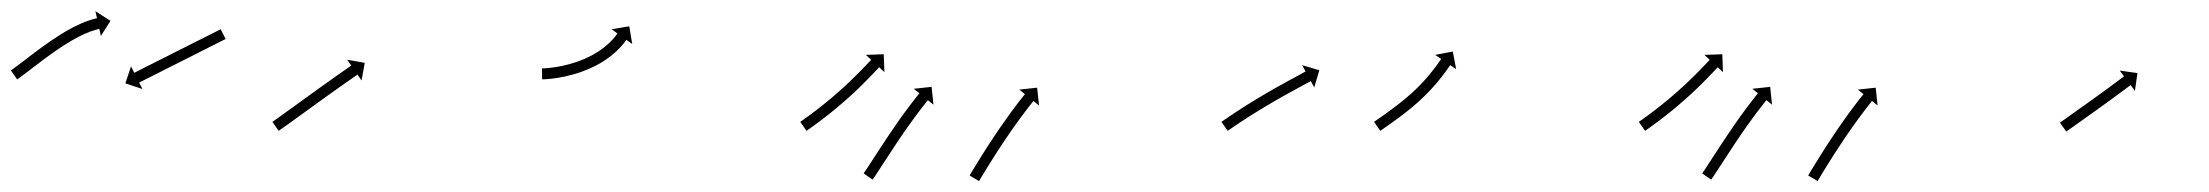

<svg xmlns="http://www.w3.org/2000/svg" viewBox="-32 -317 4039 351"><path d="M-10.6 -189.3C-11.1 -188.9 -11.6 -188.5 -12.1 -188.2L-0.6 -171.8C0 -172.2 0.5 -172.6 1 -173L1 -173L1.1 -173C2.6 -174.1 4.1 -175.1 5.6 -176.2L5.6 -176.3L5.6 -176.3C7.9 -178 10.2 -179.7 12.6 -181.5L12.6 -181.5L12.6 -181.5C15.6 -183.7 18.6 -186 21.6 -188.3L21.6 -188.3L21.6 -188.3C25.1 -191 28.7 -193.7 32.2 -196.5L32.2 -196.5L32.2 -196.4C36.2 -199.5 40.2 -202.5 44.1 -205.5L44.1 -205.5L44.1 -205.5C48.4 -208.7 52.7 -211.9 57 -215C57 -215 57 -215 57 -215C57 -215 57 -215 57 -215C61.5 -218.2 66 -221.4 70.5 -224.6C70.5 -224.6 70.5 -224.6 70.5 -224.6C70.5 -224.6 70.4 -224.5 70.4 -224.5C75 -227.7 79.6 -230.8 84.3 -233.8C84.3 -233.8 84.3 -233.8 84.2 -233.8C84.2 -233.7 84.2 -233.7 84.2 -233.7C88.7 -236.6 93.3 -239.4 98 -242.2C98 -242.2 97.9 -242.2 97.9 -242.2C97.9 -242.1 97.8 -242.1 97.8 -242.1C102.2 -244.6 106.6 -247.1 111.1 -249.5C111.1 -249.5 111.1 -249.4 111 -249.4C111 -249.4 110.9 -249.4 110.9 -249.4C115 -251.4 119.1 -253.4 123.2 -255.3C123.2 -255.3 123.2 -255.3 123.1 -255.3C123.1 -255.2 123 -255.2 123 -255.2C126.6 -256.7 130.2 -258.2 133.8 -259.6C133.8 -259.6 133.8 -259.5 133.7 -259.5C133.6 -259.5 133.6 -259.5 133.6 -259.5C136.4 -260.5 139.3 -261.4 142.2 -262.3C142.2 -262.3 142.1 -262.3 142.1 -262.2C142 -262.2 142 -262.2 142 -262.2C143.8 -262.7 145.7 -263.2 147.6 -263.7C147.6 -263.7 147.6 -263.7 147.5 -263.7C147.5 -263.7 147.5 -263.7 147.5 -263.7C148.2 -263.8 148.9 -264 149.6 -264.1L152.4 -251.3L170 -278.9L142.4 -296.5L145.3 -283.7C144.5 -283.5 143.8 -283.3 143 -283.2C143 -283.2 143 -283.2 143 -283.2C142.9 -283.2 142.9 -283.1 142.9 -283.1C140.8 -282.6 138.7 -282.1 136.6 -281.5C136.6 -281.5 136.5 -281.5 136.5 -281.5C136.5 -281.4 136.4 -281.4 136.4 -281.4C133.2 -280.5 130.1 -279.4 127 -278.4C127 -278.4 126.9 -278.3 126.9 -278.3C126.8 -278.3 126.8 -278.3 126.8 -278.3C122.9 -276.8 119 -275.2 115.2 -273.6C115.2 -273.6 115.1 -273.6 115.1 -273.5C115 -273.5 115 -273.5 115 -273.5C110.6 -271.5 106.2 -269.4 101.9 -267.2C101.9 -267.2 101.9 -267.2 101.8 -267.2C101.8 -267.2 101.7 -267.1 101.7 -267.1C97.1 -264.7 92.4 -262.1 87.8 -259.5C87.8 -259.5 87.8 -259.4 87.8 -259.4C87.7 -259.4 87.7 -259.4 87.7 -259.4C82.9 -256.5 78.2 -253.6 73.5 -250.6C73.5 -250.6 73.4 -250.6 73.4 -250.6C73.4 -250.6 73.4 -250.5 73.4 -250.5C68.6 -247.4 63.9 -244.3 59.2 -241.1C59.2 -241.1 59.1 -241 59.1 -241C59.1 -241 59.1 -241 59.1 -241C54.5 -237.8 49.9 -234.5 45.3 -231.2C45.3 -231.2 45.3 -231.2 45.2 -231.2C45.2 -231.2 45.2 -231.2 45.2 -231.2C40.8 -228 36.5 -224.7 32.1 -221.5L32.1 -221.5L32.1 -221.5C28.1 -218.4 24.1 -215.4 20.1 -212.4L20.1 -212.3L20.1 -212.3C16.5 -209.6 13 -206.9 9.4 -204.2L9.4 -204.2L9.4 -204.2C6.5 -201.9 3.5 -199.7 0.5 -197.4L0.5 -197.4L0.5 -197.4C-1.7 -195.7 -4 -194 -6.3 -192.4L-6.3 -192.4L-6.2 -192.4C-7.7 -191.3 -9.1 -190.3 -10.6 -189.2L-10.6 -189.2ZM378.7 -244.8C379.3 -245.1 379.9 -245.4 380.5 -245.7L371.4 -263.6C370.9 -263.3 370.3 -263 369.7 -262.7C368 -261.9 366.3 -261 364.7 -260.2C362.1 -258.9 359.5 -257.5 356.9 -256.2C353.5 -254.5 350.1 -252.8 346.8 -251.1C342.8 -249.1 338.8 -247.1 334.8 -245.1C330.3 -242.9 325.9 -240.6 321.4 -238.4C316.7 -236 311.9 -233.6 307.2 -231.2C302.2 -228.7 297.3 -226.2 292.4 -223.8C287.5 -221.3 282.6 -218.8 277.7 -216.3C272.9 -213.9 268.2 -211.5 263.4 -209.1C259 -206.9 254.5 -204.6 250 -202.4C246.1 -200.4 242.1 -198.4 238.1 -196.4C234.7 -194.7 231.3 -193 228 -191.3C225.4 -190 222.8 -188.7 220.2 -187.3C218.5 -186.5 216.8 -185.7 215.2 -184.8C214.6 -184.5 214 -184.2 213.4 -183.9L207.5 -195.7L197.2 -164.6L228.3 -154.3L222.4 -166.1C223 -166.4 223.6 -166.7 224.2 -167C225.8 -167.8 227.5 -168.6 229.2 -169.5C231.8 -170.8 234.4 -172.1 237 -173.4C240.3 -175.1 243.7 -176.8 247.1 -178.5C251.1 -180.5 255.1 -182.5 259.1 -184.5C263.5 -186.8 268 -189 272.4 -191.3C277.2 -193.7 281.9 -196.1 286.7 -198.5C291.6 -200.9 296.5 -203.4 301.4 -205.9C306.3 -208.4 311.2 -210.8 316.2 -213.3C320.9 -215.7 325.7 -218.1 330.4 -220.5C334.9 -222.8 339.3 -225 343.8 -227.3C347.8 -229.3 351.8 -231.3 355.8 -233.3C359.1 -235 362.5 -236.7 365.9 -238.4C368.5 -239.7 371.1 -241 373.7 -242.3C375.3 -243.1 377 -244 378.7 -244.8Z M467.6 -95.4C467.1 -95 466.6 -94.6 466 -94.3L477.4 -77.8C478 -78.2 478.5 -78.6 479 -78.9L479.1 -79L479.1 -79C480.6 -80 482.1 -81.1 483.6 -82.2L483.6 -82.2L483.7 -82.2C486 -83.9 488.4 -85.5 490.7 -87.2L490.8 -87.2L490.8 -87.2C493.8 -89.4 496.9 -91.6 500 -93.8C503.6 -96.5 507.2 -99.1 510.8 -101.7C514.8 -104.6 518.9 -107.5 522.9 -110.4C527.2 -113.6 531.6 -116.7 535.9 -119.8C540.3 -123 544.8 -126.3 549.3 -129.5C553.7 -132.7 558.2 -135.9 562.7 -139.1C567 -142.2 571.3 -145.3 575.7 -148.4C579.7 -151.3 583.8 -154.2 587.9 -157.1C591.5 -159.7 595.2 -162.2 598.8 -164.8C601.9 -167 605 -169.2 608.1 -171.3C610.5 -173 612.8 -174.7 615.2 -176.3C616.8 -177.4 618.3 -178.5 619.8 -179.5C620.4 -179.9 620.9 -180.3 621.5 -180.7L629 -169.9L634.8 -202.1L602.6 -207.9L610.1 -197.1C609.5 -196.7 609 -196.4 608.4 -196C606.9 -194.9 605.3 -193.8 603.8 -192.7C601.4 -191.1 599 -189.4 596.6 -187.7C593.5 -185.5 590.4 -183.4 587.3 -181.2C583.6 -178.6 580 -176 576.3 -173.4C572.2 -170.5 568.1 -167.6 564.1 -164.7C559.7 -161.6 555.4 -158.5 551 -155.4C546.5 -152.1 542.1 -148.9 537.6 -145.7C533.1 -142.5 528.6 -139.3 524.2 -136C519.8 -132.9 515.5 -129.8 511.2 -126.6C507.2 -123.7 503.1 -120.8 499.1 -117.9C495.5 -115.3 491.9 -112.7 488.3 -110.1C485.2 -107.9 482.2 -105.7 479.1 -103.5L479.1 -103.5L479.1 -103.5C476.8 -101.8 474.4 -100.2 472.1 -98.5L472.1 -98.5L472.1 -98.5C470.6 -97.5 469.1 -96.4 467.6 -95.4L467.6 -95.4Z M960.5 -192C960 -192 959.4 -192 958.8 -192L959.1 -172C959.7 -172 960.3 -172 960.9 -172C960.9 -172 960.9 -172 961 -172C961 -172 961 -172 961 -172C962.8 -172.1 964.6 -172.2 966.5 -172.3C966.5 -172.3 966.5 -172.3 966.5 -172.3C966.6 -172.3 966.6 -172.3 966.6 -172.3C969.4 -172.5 972.3 -172.7 975.1 -173C975.1 -173 975.1 -173 975.2 -173C975.2 -173 975.3 -173 975.3 -173C978.9 -173.5 982.6 -173.9 986.3 -174.5C986.3 -174.5 986.3 -174.5 986.4 -174.5C986.4 -174.5 986.4 -174.5 986.4 -174.5C990.8 -175.2 995.1 -176 999.4 -176.9C999.4 -176.9 999.4 -176.9 999.5 -176.9C999.5 -176.9 999.6 -176.9 999.6 -176.9C1004.4 -178 1009.1 -179.1 1013.9 -180.4C1013.9 -180.4 1013.9 -180.4 1014 -180.4C1014 -180.4 1014.1 -180.4 1014.1 -180.4C1019.1 -181.8 1024.1 -183.4 1029.1 -185C1029.1 -185 1029.1 -185.1 1029.2 -185.1C1029.2 -185.1 1029.3 -185.1 1029.3 -185.1C1034.4 -186.9 1039.4 -188.9 1044.4 -191C1044.4 -191 1044.4 -191 1044.5 -191C1044.6 -191 1044.6 -191.1 1044.6 -191.1C1049.5 -193.3 1054.4 -195.6 1059.2 -198C1059.2 -198 1059.2 -198.1 1059.3 -198.1C1059.4 -198.1 1059.4 -198.2 1059.4 -198.2C1064 -200.7 1068.5 -203.3 1072.9 -206.1C1072.9 -206.1 1072.9 -206.1 1073 -206.2C1073.1 -206.2 1073.1 -206.3 1073.1 -206.3C1077.1 -209 1081.1 -211.8 1084.9 -214.8C1084.9 -214.8 1085 -214.8 1085.1 -214.9C1085.1 -214.9 1085.2 -214.9 1085.2 -214.9C1088.5 -217.7 1091.8 -220.5 1095 -223.5C1095 -223.5 1095.1 -223.5 1095.1 -223.6C1095.2 -223.6 1095.2 -223.6 1095.2 -223.6C1097.9 -226.2 1100.4 -228.8 1102.9 -231.5C1102.9 -231.5 1102.9 -231.5 1103 -231.6C1103 -231.6 1103.1 -231.7 1103.1 -231.7C1104.9 -233.8 1106.8 -235.9 1108.5 -238.1C1108.5 -238.1 1108.6 -238.2 1108.6 -238.2C1108.6 -238.2 1108.6 -238.3 1108.6 -238.3C1109.8 -239.7 1110.9 -241.1 1111.9 -242.6C1111.9 -242.6 1111.9 -242.6 1112 -242.6C1112 -242.7 1112 -242.7 1112 -242.7C1112.4 -243.2 1112.7 -243.7 1113.1 -244.2L1123.8 -236.6L1118.4 -268.9L1086.1 -263.5L1096.8 -255.8C1096.5 -255.3 1096.1 -254.9 1095.8 -254.4C1095.8 -254.4 1095.8 -254.4 1095.8 -254.4C1095.8 -254.4 1095.8 -254.5 1095.8 -254.5C1094.9 -253.1 1093.9 -251.8 1092.9 -250.6C1092.9 -250.6 1092.9 -250.6 1092.9 -250.6C1092.9 -250.7 1093 -250.7 1093 -250.7C1091.4 -248.7 1089.7 -246.8 1088.1 -244.9C1088.1 -244.9 1088.1 -244.9 1088.1 -245C1088.2 -245 1088.2 -245.1 1088.2 -245.1C1086 -242.6 1083.7 -240.3 1081.3 -238C1081.3 -238 1081.3 -238 1081.4 -238.1C1081.4 -238.1 1081.5 -238.2 1081.5 -238.2C1078.6 -235.5 1075.6 -232.9 1072.5 -230.4C1072.5 -230.4 1072.6 -230.5 1072.7 -230.5C1072.7 -230.6 1072.8 -230.6 1072.8 -230.6C1069.2 -227.9 1065.6 -225.3 1061.9 -222.9C1061.9 -222.9 1062 -222.9 1062.1 -222.9C1062.1 -223 1062.2 -223 1062.2 -223C1058.1 -220.5 1054 -218 1049.8 -215.7C1049.8 -215.7 1049.8 -215.7 1049.9 -215.8C1050 -215.8 1050 -215.8 1050 -215.8C1045.6 -213.5 1041 -211.4 1036.5 -209.3C1036.5 -209.3 1036.5 -209.3 1036.6 -209.4C1036.6 -209.4 1036.7 -209.4 1036.7 -209.4C1032 -207.5 1027.3 -205.7 1022.5 -203.9C1022.5 -203.9 1022.6 -204 1022.6 -204C1022.7 -204 1022.8 -204 1022.8 -204C1018.1 -202.5 1013.4 -201 1008.6 -199.7C1008.6 -199.7 1008.7 -199.7 1008.7 -199.7C1008.8 -199.7 1008.8 -199.7 1008.8 -199.7C1004.3 -198.5 999.8 -197.4 995.3 -196.4C995.3 -196.4 995.3 -196.5 995.4 -196.5C995.4 -196.5 995.5 -196.5 995.5 -196.5C991.4 -195.7 987.3 -194.9 983.2 -194.2C983.2 -194.2 983.2 -194.2 983.3 -194.3C983.3 -194.3 983.4 -194.3 983.4 -194.3C979.9 -193.8 976.5 -193.3 973 -192.9C973 -192.9 973 -192.9 973.1 -192.9C973.1 -192.9 973.1 -192.9 973.1 -192.9C970.5 -192.7 967.9 -192.4 965.2 -192.2C965.2 -192.2 965.3 -192.2 965.3 -192.2C965.3 -192.2 965.4 -192.2 965.4 -192.2C963.7 -192.2 962.1 -192.1 960.4 -192C960.4 -192 960.5 -192 960.5 -192C960.5 -192 960.5 -192 960.5 -192Z M1432.6 -95.3C1432.1 -95 1431.5 -94.6 1431 -94.2L1442.4 -77.8C1443 -78.2 1443.5 -78.6 1444.1 -79L1444.1 -79L1444.1 -79C1445.6 -80 1447.1 -81.1 1448.6 -82.2L1448.6 -82.2L1448.7 -82.2C1451 -83.9 1453.4 -85.6 1455.7 -87.3L1455.7 -87.3L1455.7 -87.3C1458.8 -89.5 1461.8 -91.7 1464.8 -94C1464.8 -94 1464.8 -94 1464.8 -94C1464.8 -94 1464.9 -94 1464.9 -94C1468.4 -96.7 1471.9 -99.3 1475.5 -102.1C1475.5 -102.1 1475.5 -102.1 1475.5 -102.1C1475.5 -102.1 1475.5 -102.1 1475.5 -102.1C1479.4 -105.1 1483.3 -108.2 1487.2 -111.3C1487.2 -111.3 1487.2 -111.3 1487.2 -111.3C1487.2 -111.3 1487.2 -111.3 1487.2 -111.3C1491.4 -114.7 1495.4 -118 1499.5 -121.4C1499.5 -121.4 1499.5 -121.4 1499.5 -121.5C1499.6 -121.5 1499.6 -121.5 1499.6 -121.5C1503.7 -125 1507.9 -128.6 1512 -132.2C1512 -132.2 1512 -132.2 1512.1 -132.2C1512.1 -132.2 1512.1 -132.2 1512.1 -132.2C1516.2 -135.8 1520.3 -139.5 1524.3 -143.2C1524.3 -143.2 1524.3 -143.2 1524.3 -143.2C1524.3 -143.2 1524.4 -143.2 1524.4 -143.2C1528.2 -146.8 1532.1 -150.4 1536 -154.1C1536 -154.1 1536 -154.1 1536 -154.1C1536 -154.1 1536 -154.1 1536 -154.1C1539.6 -157.6 1543.1 -161 1546.7 -164.5C1546.7 -164.5 1546.7 -164.5 1546.7 -164.5C1546.7 -164.5 1546.7 -164.6 1546.7 -164.6C1549.8 -167.7 1553 -170.9 1556.1 -174L1556.1 -174L1556.1 -174.1C1558.7 -176.7 1561.3 -179.5 1563.9 -182.2L1564 -182.2L1564 -182.2C1566 -184.3 1568 -186.4 1569.9 -188.5L1569.9 -188.5L1570 -188.5C1571.2 -189.9 1572.5 -191.2 1573.8 -192.6C1574.2 -193.1 1574.7 -193.6 1575.1 -194.1L1584.8 -185.1L1583.6 -217.8L1550.9 -216.7L1560.5 -207.7C1560.1 -207.2 1559.6 -206.7 1559.2 -206.2C1557.9 -204.9 1556.6 -203.5 1555.4 -202.2L1555.4 -202.2L1555.4 -202.2C1553.4 -200.1 1551.4 -198.1 1549.5 -196L1549.5 -196L1549.5 -196C1546.9 -193.3 1544.4 -190.7 1541.8 -188L1541.8 -188L1541.8 -188C1538.7 -184.9 1535.7 -181.8 1532.6 -178.7C1532.6 -178.7 1532.6 -178.7 1532.6 -178.7C1532.6 -178.7 1532.6 -178.8 1532.6 -178.8C1529.1 -175.3 1525.6 -171.9 1522.1 -168.6C1522.1 -168.6 1522.1 -168.6 1522.2 -168.6C1522.2 -168.6 1522.2 -168.6 1522.2 -168.6C1518.4 -165 1514.6 -161.5 1510.8 -157.9C1510.8 -157.9 1510.8 -157.9 1510.8 -157.9C1510.8 -158 1510.8 -158 1510.8 -158C1506.9 -154.4 1502.9 -150.8 1498.8 -147.2C1498.8 -147.2 1498.8 -147.2 1498.9 -147.2C1498.9 -147.2 1498.9 -147.3 1498.9 -147.3C1494.8 -143.7 1490.8 -140.2 1486.7 -136.8C1486.7 -136.8 1486.7 -136.8 1486.7 -136.8C1486.7 -136.8 1486.7 -136.8 1486.7 -136.8C1482.7 -133.5 1478.7 -130.2 1474.6 -126.9C1474.6 -126.9 1474.7 -126.9 1474.7 -126.9C1474.7 -126.9 1474.7 -126.9 1474.7 -126.9C1470.9 -123.9 1467.1 -120.9 1463.2 -117.9C1463.2 -117.9 1463.2 -117.9 1463.2 -117.9C1463.3 -117.9 1463.3 -117.9 1463.3 -117.9C1459.8 -115.3 1456.3 -112.6 1452.8 -110C1452.8 -110 1452.9 -110 1452.9 -110C1452.9 -110 1452.9 -110 1452.9 -110C1449.9 -107.8 1446.9 -105.6 1444 -103.4L1444 -103.5L1444 -103.5C1441.7 -101.8 1439.4 -100.1 1437.1 -98.5L1437.1 -98.5L1437.1 -98.5C1435.6 -97.4 1434.1 -96.4 1432.6 -95.3L1432.6 -95.3ZM1547.9 -1.6C1547.5 -1 1547.1 -0.5 1546.8 0L1563.2 11.4C1563.6 10.9 1563.9 10.3 1564.3 9.8L1564.3 9.8L1564.3 9.8C1565.4 8.3 1566.4 6.7 1567.5 5.2L1567.5 5.2L1567.5 5.2C1569.1 2.7 1570.7 0.3 1572.3 -2.1L1572.3 -2.1L1572.3 -2.1C1574.4 -5.2 1576.4 -8.4 1578.5 -11.5L1578.5 -11.6L1578.5 -11.6C1580.9 -15.3 1583.4 -19 1585.8 -22.8C1588.5 -27 1591.2 -31.1 1594 -35.3L1594 -35.3L1594 -35.3C1596.9 -39.8 1599.8 -44.2 1602.8 -48.7L1602.7 -48.7L1602.7 -48.7C1605.8 -53.3 1608.8 -57.9 1611.9 -62.4L1611.9 -62.4L1611.9 -62.4C1615 -67 1618.1 -71.5 1621.2 -76.1L1621.2 -76.1L1621.2 -76C1624.3 -80.4 1627.3 -84.8 1630.4 -89.2L1630.4 -89.2L1630.4 -89.1C1633.3 -93.2 1636.3 -97.3 1639.2 -101.3L1639.2 -101.3L1639.2 -101.3C1641.8 -104.9 1644.5 -108.5 1647.2 -112.1L1647.2 -112L1647.2 -112C1649.5 -115.1 1651.8 -118.1 1654.1 -121.1L1654.1 -121L1654.1 -121C1655.9 -123.3 1657.7 -125.6 1659.5 -127.9L1659.5 -127.9L1659.5 -127.9C1660.7 -129.4 1661.8 -130.9 1663 -132.3L1663 -132.3L1663 -132.3C1663.4 -132.8 1663.8 -133.3 1664.3 -133.9L1674.5 -125.6L1671.1 -158.2L1638.5 -154.7L1648.7 -146.5C1648.3 -145.9 1647.9 -145.4 1647.4 -144.9L1647.4 -144.9L1647.4 -144.9C1646.2 -143.4 1645 -141.9 1643.8 -140.4L1643.8 -140.4L1643.8 -140.3C1642 -138 1640.1 -135.7 1638.3 -133.3L1638.3 -133.3L1638.3 -133.3C1635.9 -130.3 1633.6 -127.2 1631.3 -124.1L1631.2 -124.1L1631.2 -124.1C1628.5 -120.5 1625.8 -116.8 1623.1 -113.1L1623.1 -113.1L1623 -113.1C1620.1 -109 1617.1 -104.9 1614.1 -100.8L1614.1 -100.8L1614.1 -100.7C1611 -96.3 1607.9 -91.9 1604.8 -87.5L1604.8 -87.4L1604.8 -87.4C1601.6 -82.8 1598.5 -78.2 1595.4 -73.6L1595.3 -73.6L1595.3 -73.6C1592.2 -69 1589.1 -64.4 1586.1 -59.7L1586.1 -59.7L1586.1 -59.7C1583.1 -55.2 1580.2 -50.7 1577.2 -46.3L1577.2 -46.3L1577.2 -46.2C1574.5 -42.1 1571.8 -37.9 1569 -33.7C1566.6 -29.9 1564.2 -26.2 1561.7 -22.5L1561.8 -22.5L1561.8 -22.5C1559.7 -19.3 1557.7 -16.2 1555.6 -13.1L1555.6 -13.1L1555.6 -13.1C1554.1 -10.7 1552.5 -8.4 1550.9 -6L1550.9 -6L1550.9 -6C1549.9 -4.5 1548.9 -3 1547.8 -1.5L1547.8 -1.6ZM1741.6 2.1C1741.3 2.6 1740.9 3.2 1740.6 3.8L1757.8 14C1758.1 13.5 1758.5 12.9 1758.8 12.3C1759.8 10.7 1760.7 9.1 1761.7 7.5L1761.7 7.5L1761.7 7.5C1763.2 5 1764.7 2.5 1766.2 0L1766.2 0L1766.2 0C1768.2 -3.2 1770.1 -6.4 1772.1 -9.6L1772.1 -9.6L1772.1 -9.6C1774.5 -13.4 1776.8 -17.2 1779.2 -21L1779.2 -21L1779.2 -21C1781.8 -25.2 1784.5 -29.5 1787.2 -33.7L1787.2 -33.7L1787.2 -33.7C1790.1 -38.2 1793 -42.6 1795.9 -47.1L1795.9 -47.1L1795.9 -47.1C1798.9 -51.7 1801.9 -56.3 1805 -60.9L1805 -60.9L1805 -60.9C1808.1 -65.4 1811.2 -70 1814.3 -74.5L1814.3 -74.5L1814.3 -74.5C1817.3 -78.9 1820.4 -83.3 1823.5 -87.6L1823.5 -87.6L1823.5 -87.6C1826.4 -91.7 1829.3 -95.7 1832.3 -99.8L1832.2 -99.8L1832.2 -99.7C1834.9 -103.4 1837.6 -107 1840.3 -110.5L1840.2 -110.5L1840.2 -110.5C1842.5 -113.5 1844.8 -116.5 1847.1 -119.5L1847.1 -119.5L1847.1 -119.5C1848.9 -121.8 1850.7 -124.1 1852.5 -126.4L1852.5 -126.4L1852.5 -126.4C1853.7 -127.9 1854.8 -129.4 1856 -130.8L1856 -130.8L1856 -130.8C1856.4 -131.3 1856.8 -131.9 1857.3 -132.4L1867.5 -124.1L1864 -156.7L1831.4 -153.2L1841.7 -144.9C1841.3 -144.4 1840.8 -143.9 1840.4 -143.3L1840.4 -143.3L1840.4 -143.3C1839.2 -141.8 1838 -140.3 1836.8 -138.8L1836.8 -138.8L1836.8 -138.8C1835 -136.5 1833.1 -134.1 1831.3 -131.8L1831.3 -131.8L1831.3 -131.8C1828.9 -128.7 1826.6 -125.7 1824.3 -122.6L1824.3 -122.6L1824.3 -122.5C1821.5 -118.9 1818.8 -115.3 1816.1 -111.6L1816.1 -111.6L1816.1 -111.6C1813.1 -107.5 1810.2 -103.4 1807.2 -99.2L1807.2 -99.2L1807.2 -99.2C1804.1 -94.8 1800.9 -90.4 1797.9 -85.9L1797.8 -85.9L1797.8 -85.9C1794.7 -81.3 1791.5 -76.7 1788.4 -72L1788.4 -72L1788.4 -72C1785.3 -67.4 1782.2 -62.7 1779.2 -58.1L1779.1 -58.1L1779.1 -58C1776.2 -53.5 1773.3 -49 1770.3 -44.5L1770.3 -44.4L1770.3 -44.4C1767.6 -40.2 1764.9 -35.9 1762.2 -31.7L1762.2 -31.6L1762.2 -31.6C1759.8 -27.8 1757.5 -24 1755.1 -20.1L1755.1 -20.1L1755.1 -20.1C1753.1 -16.9 1751.1 -13.6 1749.1 -10.4L1749.1 -10.4L1749.1 -10.4C1747.6 -7.8 1746.1 -5.3 1744.5 -2.8L1744.5 -2.8L1744.5 -2.8C1743.6 -1.2 1742.6 0.4 1741.6 2.1Z M2202.6 -95.4C2202.1 -95 2201.5 -94.6 2201 -94.2L2212.4 -77.8C2213 -78.2 2213.5 -78.6 2214.1 -79L2214.1 -79L2214.1 -79C2215.6 -80 2217.1 -81.1 2218.7 -82.2L2218.7 -82.2L2218.7 -82.1C2221.1 -83.8 2223.5 -85.4 2225.9 -87.1L2225.9 -87.1L2225.9 -87.1C2229 -89.2 2232.2 -91.3 2235.3 -93.4L2235.3 -93.4L2235.3 -93.4C2239.1 -95.8 2242.8 -98.3 2246.6 -100.7L2246.5 -100.7L2246.5 -100.7C2250.7 -103.4 2255 -106.1 2259.2 -108.8L2259.2 -108.7L2259.2 -108.7C2263.7 -111.6 2268.2 -114.4 2272.8 -117.2L2272.8 -117.2L2272.8 -117.1C2277.5 -120 2282.2 -122.8 2287 -125.7L2287 -125.6L2286.9 -125.6C2291.7 -128.4 2296.5 -131.2 2301.2 -134L2301.2 -134L2301.2 -134C2305.9 -136.6 2310.5 -139.2 2315.2 -141.9L2315.1 -141.9L2315.1 -141.9C2319.5 -144.3 2323.9 -146.7 2328.2 -149.1L2328.2 -149.1L2328.2 -149.1C2332.1 -151.3 2336.1 -153.4 2340 -155.6L2340 -155.6L2340 -155.6C2343.3 -157.4 2346.6 -159.2 2349.9 -161C2352.5 -162.3 2355 -163.7 2357.6 -165.1C2359.3 -166 2360.9 -166.9 2362.6 -167.8C2363.1 -168.1 2363.7 -168.4 2364.3 -168.7L2370.6 -157.2L2379.9 -188.6L2348.5 -197.9L2354.8 -186.3C2354.2 -186 2353.6 -185.7 2353 -185.4C2351.4 -184.5 2349.7 -183.6 2348.1 -182.7C2345.5 -181.3 2343 -179.9 2340.4 -178.5C2337.1 -176.7 2333.8 -174.9 2330.4 -173.1L2330.4 -173.1L2330.4 -173.1C2326.5 -171 2322.5 -168.8 2318.6 -166.7L2318.6 -166.6L2318.6 -166.6C2314.2 -164.2 2309.8 -161.8 2305.4 -159.3L2305.4 -159.3L2305.3 -159.3C2300.6 -156.7 2296 -154 2291.3 -151.3L2291.3 -151.3L2291.2 -151.3C2286.4 -148.5 2281.6 -145.7 2276.8 -142.9L2276.8 -142.9L2276.8 -142.9C2272 -140 2267.2 -137.1 2262.4 -134.2L2262.4 -134.2L2262.4 -134.2C2257.8 -131.4 2253.2 -128.6 2248.6 -125.7L2248.5 -125.7L2248.5 -125.7C2244.3 -123 2240 -120.3 2235.7 -117.5L2235.7 -117.5L2235.7 -117.5C2231.9 -115 2228.1 -112.6 2224.3 -110.1L2224.3 -110.1L2224.3 -110C2221.1 -107.9 2217.9 -105.8 2214.7 -103.7L2214.7 -103.6L2214.7 -103.6C2212.2 -102 2209.8 -100.3 2207.4 -98.6L2207.4 -98.6L2207.3 -98.6C2205.8 -97.6 2204.2 -96.5 2202.7 -95.4L2202.6 -95.4Z M2481.6 -95.4C2481.1 -95 2480.6 -94.6 2480 -94.2L2491.4 -77.8C2492 -78.2 2492.5 -78.6 2493.1 -79C2494.6 -80 2496.1 -81.1 2497.7 -82.2L2497.7 -82.2L2497.7 -82.2C2500 -83.8 2502.4 -85.5 2504.8 -87.2L2504.8 -87.2L2504.8 -87.2C2507.9 -89.4 2510.9 -91.5 2514 -93.7L2514 -93.7L2514 -93.8C2517.6 -96.4 2521.2 -99 2524.8 -101.6C2524.8 -101.6 2524.8 -101.6 2524.8 -101.6C2524.8 -101.6 2524.9 -101.7 2524.9 -101.7C2528.8 -104.6 2532.8 -107.6 2536.7 -110.6C2536.7 -110.6 2536.7 -110.6 2536.7 -110.7C2536.7 -110.7 2536.8 -110.7 2536.8 -110.7C2540.9 -113.9 2545 -117.3 2549.1 -120.6C2549.1 -120.6 2549.1 -120.6 2549.2 -120.7C2549.2 -120.7 2549.2 -120.7 2549.2 -120.7C2553.4 -124.2 2557.5 -127.8 2561.6 -131.4C2561.6 -131.4 2561.6 -131.4 2561.6 -131.4C2561.6 -131.4 2561.7 -131.5 2561.7 -131.5C2565.7 -135.1 2569.6 -138.9 2573.5 -142.7C2573.5 -142.7 2573.6 -142.7 2573.6 -142.7C2573.6 -142.8 2573.6 -142.8 2573.6 -142.8C2577.3 -146.5 2581 -150.3 2584.6 -154.1C2584.6 -154.1 2584.6 -154.2 2584.6 -154.2C2584.7 -154.2 2584.7 -154.3 2584.7 -154.3C2588 -157.9 2591.3 -161.6 2594.5 -165.3C2594.5 -165.3 2594.5 -165.4 2594.5 -165.4C2594.5 -165.4 2594.5 -165.4 2594.5 -165.4C2597.4 -168.8 2600.2 -172.2 2602.9 -175.7C2602.9 -175.7 2602.9 -175.7 2602.9 -175.7C2602.9 -175.8 2603 -175.8 2603 -175.8C2605.2 -178.7 2607.5 -181.7 2609.7 -184.7C2609.7 -184.7 2609.7 -184.7 2609.8 -184.7C2609.8 -184.8 2609.8 -184.8 2609.8 -184.8C2611.5 -187.1 2613.2 -189.4 2614.8 -191.8C2614.8 -191.8 2614.8 -191.8 2614.8 -191.8C2614.8 -191.8 2614.9 -191.8 2614.9 -191.8C2615.9 -193.4 2617 -194.9 2618 -196.4L2618 -196.4L2618 -196.4C2618.4 -197 2618.8 -197.5 2619.1 -198L2630 -190.6L2623.9 -222.8L2591.7 -216.7L2602.6 -209.3C2602.3 -208.8 2601.9 -208.2 2601.5 -207.7L2601.5 -207.7L2601.5 -207.7C2600.5 -206.3 2599.5 -204.8 2598.5 -203.3C2598.5 -203.3 2598.5 -203.3 2598.5 -203.3C2598.5 -203.3 2598.5 -203.4 2598.5 -203.4C2596.9 -201.1 2595.3 -198.8 2593.6 -196.6C2593.6 -196.6 2593.6 -196.6 2593.6 -196.6C2593.7 -196.6 2593.7 -196.6 2593.7 -196.6C2591.5 -193.7 2589.3 -190.9 2587.1 -188C2587.1 -188 2587.2 -188.1 2587.2 -188.1C2587.2 -188.1 2587.2 -188.1 2587.2 -188.1C2584.6 -184.8 2581.9 -181.5 2579.2 -178.2C2579.2 -178.2 2579.2 -178.3 2579.2 -178.3C2579.2 -178.3 2579.3 -178.3 2579.3 -178.3C2576.2 -174.7 2573.1 -171.2 2569.9 -167.7C2569.9 -167.7 2569.9 -167.7 2569.9 -167.7C2570 -167.8 2570 -167.8 2570 -167.8C2566.5 -164.1 2563 -160.5 2559.5 -156.9C2559.5 -156.9 2559.5 -156.9 2559.5 -156.9C2559.5 -157 2559.6 -157 2559.6 -157C2555.8 -153.3 2552 -149.8 2548.2 -146.2C2548.2 -146.2 2548.2 -146.2 2548.2 -146.3C2548.2 -146.3 2548.3 -146.3 2548.3 -146.3C2544.3 -142.8 2540.4 -139.4 2536.3 -136C2536.3 -136 2536.4 -136 2536.4 -136C2536.4 -136 2536.4 -136.1 2536.4 -136.1C2532.5 -132.8 2528.4 -129.6 2524.4 -126.4C2524.4 -126.4 2524.4 -126.4 2524.4 -126.4C2524.5 -126.5 2524.5 -126.5 2524.5 -126.5C2520.6 -123.5 2516.8 -120.6 2512.9 -117.7C2512.9 -117.7 2512.9 -117.7 2512.9 -117.7C2512.9 -117.7 2512.9 -117.7 2512.9 -117.7C2509.4 -115.1 2505.9 -112.5 2502.3 -110L2502.3 -110L2502.4 -110C2499.3 -107.8 2496.3 -105.7 2493.3 -103.5L2493.3 -103.5L2493.3 -103.5C2490.9 -101.9 2488.6 -100.2 2486.2 -98.6L2486.2 -98.6L2486.2 -98.6C2484.7 -97.5 2483.2 -96.4 2481.6 -95.4Z M2965.6 -95.3C2965.1 -95 2964.5 -94.6 2964 -94.2L2975.4 -77.8C2976 -78.2 2976.5 -78.6 2977.1 -79L2977.1 -79L2977.1 -79C2978.6 -80 2980.1 -81.1 2981.6 -82.2L2981.6 -82.2L2981.7 -82.2C2984 -83.9 2986.4 -85.6 2988.7 -87.3L2988.7 -87.3L2988.7 -87.3C2991.8 -89.5 2994.8 -91.7 2997.8 -94C2997.8 -94 2997.8 -94 2997.8 -94C2997.8 -94 2997.9 -94 2997.9 -94C3001.4 -96.7 3004.9 -99.3 3008.5 -102.1C3008.5 -102.1 3008.5 -102.1 3008.5 -102.1C3008.5 -102.1 3008.5 -102.1 3008.5 -102.1C3012.4 -105.1 3016.3 -108.2 3020.2 -111.3C3020.2 -111.3 3020.2 -111.3 3020.2 -111.3C3020.2 -111.3 3020.2 -111.3 3020.2 -111.3C3024.4 -114.7 3028.4 -118 3032.5 -121.4C3032.5 -121.4 3032.5 -121.4 3032.5 -121.5C3032.6 -121.5 3032.6 -121.5 3032.6 -121.5C3036.7 -125 3040.9 -128.6 3045 -132.2C3045 -132.2 3045 -132.2 3045.1 -132.2C3045.1 -132.2 3045.1 -132.2 3045.1 -132.2C3049.2 -135.8 3053.3 -139.5 3057.3 -143.2C3057.3 -143.2 3057.3 -143.2 3057.3 -143.2C3057.3 -143.2 3057.4 -143.2 3057.4 -143.2C3061.2 -146.8 3065.1 -150.4 3069 -154.1C3069 -154.1 3069 -154.1 3069 -154.1C3069 -154.1 3069 -154.1 3069 -154.1C3072.6 -157.6 3076.1 -161 3079.7 -164.5C3079.7 -164.5 3079.7 -164.5 3079.7 -164.5C3079.7 -164.5 3079.7 -164.6 3079.7 -164.6C3082.8 -167.7 3086 -170.9 3089.1 -174L3089.1 -174L3089.1 -174.1C3091.7 -176.7 3094.3 -179.5 3096.9 -182.2L3097 -182.2L3097 -182.2C3099 -184.3 3101 -186.4 3102.9 -188.5L3102.9 -188.5L3103 -188.5C3104.2 -189.9 3105.5 -191.2 3106.8 -192.6C3107.2 -193.1 3107.7 -193.6 3108.1 -194.1L3117.8 -185.1L3116.6 -217.8L3083.9 -216.7L3093.5 -207.7C3093.1 -207.2 3092.6 -206.7 3092.2 -206.2C3090.9 -204.9 3089.6 -203.5 3088.4 -202.2L3088.4 -202.2L3088.4 -202.2C3086.4 -200.1 3084.4 -198.1 3082.5 -196L3082.5 -196L3082.5 -196C3079.9 -193.3 3077.4 -190.7 3074.8 -188L3074.8 -188L3074.8 -188C3071.7 -184.9 3068.7 -181.8 3065.6 -178.7C3065.6 -178.7 3065.6 -178.7 3065.6 -178.7C3065.6 -178.7 3065.6 -178.8 3065.6 -178.8C3062.1 -175.3 3058.6 -171.9 3055.1 -168.6C3055.1 -168.6 3055.1 -168.6 3055.2 -168.6C3055.2 -168.6 3055.2 -168.6 3055.2 -168.6C3051.4 -165 3047.6 -161.5 3043.8 -157.9C3043.8 -157.9 3043.8 -157.9 3043.8 -157.9C3043.8 -158 3043.8 -158 3043.8 -158C3039.9 -154.4 3035.9 -150.8 3031.8 -147.2C3031.8 -147.2 3031.8 -147.2 3031.9 -147.2C3031.9 -147.2 3031.9 -147.3 3031.9 -147.3C3027.8 -143.7 3023.8 -140.2 3019.7 -136.8C3019.7 -136.8 3019.7 -136.8 3019.7 -136.8C3019.7 -136.8 3019.7 -136.8 3019.7 -136.8C3015.7 -133.5 3011.7 -130.2 3007.6 -126.9C3007.6 -126.9 3007.7 -126.9 3007.7 -126.9C3007.7 -126.9 3007.7 -126.9 3007.7 -126.9C3003.9 -123.9 3000.1 -120.9 2996.2 -117.9C2996.2 -117.9 2996.2 -117.9 2996.2 -117.9C2996.3 -117.9 2996.3 -117.9 2996.3 -117.9C2992.8 -115.3 2989.3 -112.6 2985.8 -110C2985.8 -110 2985.9 -110 2985.9 -110C2985.9 -110 2985.9 -110 2985.9 -110C2982.9 -107.8 2979.9 -105.6 2977 -103.4L2977 -103.5L2977 -103.5C2974.7 -101.8 2972.4 -100.1 2970.1 -98.5L2970.1 -98.5L2970.1 -98.5C2968.6 -97.4 2967.1 -96.4 2965.6 -95.3L2965.6 -95.3ZM3080.9 -1.6C3080.5 -1 3080.1 -0.5 3079.8 0L3096.2 11.4C3096.6 10.9 3096.9 10.3 3097.3 9.8L3097.3 9.8L3097.3 9.8C3098.4 8.3 3099.4 6.7 3100.5 5.2L3100.5 5.2L3100.5 5.2C3102.1 2.7 3103.7 0.3 3105.3 -2.1L3105.3 -2.1L3105.3 -2.1C3107.4 -5.2 3109.4 -8.4 3111.5 -11.5L3111.5 -11.6L3111.5 -11.6C3113.9 -15.3 3116.4 -19 3118.8 -22.8C3121.5 -27 3124.2 -31.1 3127 -35.3L3127 -35.3L3127 -35.3C3129.9 -39.8 3132.8 -44.2 3135.8 -48.7L3135.7 -48.7L3135.7 -48.7C3138.8 -53.3 3141.8 -57.9 3144.9 -62.4L3144.9 -62.4L3144.9 -62.4C3148 -67 3151.1 -71.5 3154.2 -76.1L3154.2 -76.1L3154.2 -76C3157.3 -80.4 3160.3 -84.8 3163.4 -89.2L3163.4 -89.2L3163.4 -89.1C3166.3 -93.2 3169.3 -97.3 3172.2 -101.3L3172.2 -101.3L3172.2 -101.3C3174.8 -104.9 3177.5 -108.5 3180.2 -112.1L3180.2 -112L3180.2 -112C3182.5 -115.1 3184.8 -118.1 3187.1 -121.1L3187.1 -121L3187.1 -121C3188.9 -123.3 3190.7 -125.6 3192.5 -127.9L3192.5 -127.9L3192.5 -127.9C3193.7 -129.4 3194.8 -130.9 3196 -132.3L3196 -132.3L3196 -132.3C3196.4 -132.8 3196.8 -133.3 3197.3 -133.9L3207.5 -125.6L3204.1 -158.2L3171.5 -154.7L3181.7 -146.5C3181.3 -145.9 3180.9 -145.4 3180.4 -144.9L3180.4 -144.9L3180.4 -144.9C3179.2 -143.4 3178 -141.9 3176.8 -140.4L3176.8 -140.4L3176.8 -140.3C3175 -138 3173.1 -135.7 3171.3 -133.3L3171.3 -133.3L3171.3 -133.3C3168.9 -130.3 3166.6 -127.2 3164.3 -124.1L3164.2 -124.1L3164.2 -124.1C3161.5 -120.5 3158.8 -116.8 3156.1 -113.1L3156.1 -113.1L3156 -113.1C3153.1 -109 3150.1 -104.9 3147.1 -100.8L3147.1 -100.8L3147.1 -100.7C3144 -96.3 3140.9 -91.9 3137.8 -87.5L3137.8 -87.4L3137.8 -87.4C3134.6 -82.8 3131.5 -78.2 3128.4 -73.6L3128.3 -73.6L3128.3 -73.6C3125.2 -69 3122.1 -64.4 3119.1 -59.7L3119.1 -59.7L3119.1 -59.7C3116.1 -55.2 3113.2 -50.7 3110.2 -46.3L3110.2 -46.3L3110.2 -46.2C3107.5 -42.1 3104.8 -37.9 3102 -33.7C3099.6 -29.9 3097.2 -26.2 3094.7 -22.5L3094.8 -22.5L3094.8 -22.5C3092.7 -19.3 3090.7 -16.2 3088.6 -13.1L3088.6 -13.1L3088.6 -13.1C3087.1 -10.7 3085.5 -8.4 3083.9 -6L3083.9 -6L3083.9 -6C3082.9 -4.5 3081.9 -3 3080.8 -1.5L3080.8 -1.6ZM3274.6 2.1C3274.3 2.6 3273.9 3.2 3273.6 3.8L3290.8 14C3291.1 13.5 3291.5 12.9 3291.8 12.3C3292.8 10.7 3293.7 9.1 3294.7 7.5L3294.7 7.5L3294.7 7.5C3296.2 5 3297.7 2.5 3299.2 0L3299.2 0L3299.2 0C3301.2 -3.2 3303.1 -6.4 3305.1 -9.6L3305.1 -9.6L3305.1 -9.6C3307.5 -13.4 3309.8 -17.2 3312.2 -21L3312.2 -21L3312.2 -21C3314.8 -25.2 3317.5 -29.5 3320.2 -33.7L3320.2 -33.7L3320.2 -33.7C3323.1 -38.2 3326 -42.6 3328.9 -47.1L3328.9 -47.1L3328.9 -47.1C3331.9 -51.7 3334.9 -56.3 3338 -60.9L3338 -60.9L3338 -60.9C3341.1 -65.4 3344.2 -70 3347.3 -74.5L3347.3 -74.5L3347.3 -74.5C3350.3 -78.9 3353.4 -83.3 3356.5 -87.6L3356.5 -87.6L3356.5 -87.6C3359.4 -91.7 3362.3 -95.7 3365.3 -99.8L3365.2 -99.8L3365.2 -99.7C3367.9 -103.4 3370.6 -107 3373.3 -110.5L3373.2 -110.5L3373.2 -110.5C3375.5 -113.5 3377.8 -116.5 3380.1 -119.5L3380.1 -119.5L3380.1 -119.5C3381.9 -121.8 3383.7 -124.1 3385.5 -126.4L3385.5 -126.4L3385.5 -126.4C3386.7 -127.9 3387.8 -129.4 3389 -130.8L3389 -130.8L3389 -130.8C3389.4 -131.3 3389.8 -131.9 3390.3 -132.4L3400.5 -124.1L3397 -156.7L3364.4 -153.2L3374.7 -144.9C3374.3 -144.4 3373.8 -143.9 3373.4 -143.3L3373.4 -143.3L3373.4 -143.3C3372.2 -141.8 3371 -140.3 3369.8 -138.8L3369.8 -138.8L3369.8 -138.8C3368 -136.5 3366.1 -134.1 3364.3 -131.8L3364.3 -131.8L3364.3 -131.8C3361.9 -128.7 3359.6 -125.7 3357.3 -122.6L3357.3 -122.6L3357.3 -122.5C3354.5 -118.9 3351.8 -115.3 3349.1 -111.6L3349.1 -111.6L3349.1 -111.6C3346.1 -107.5 3343.2 -103.4 3340.2 -99.2L3340.2 -99.2L3340.2 -99.2C3337.1 -94.8 3333.9 -90.4 3330.9 -85.9L3330.8 -85.9L3330.8 -85.9C3327.7 -81.3 3324.5 -76.7 3321.4 -72L3321.4 -72L3321.4 -72C3318.3 -67.4 3315.2 -62.7 3312.2 -58.1L3312.1 -58.1L3312.1 -58C3309.2 -53.5 3306.3 -49 3303.3 -44.5L3303.3 -44.4L3303.3 -44.4C3300.6 -40.2 3297.9 -35.9 3295.2 -31.7L3295.2 -31.6L3295.2 -31.6C3292.8 -27.8 3290.5 -24 3288.1 -20.1L3288.1 -20.1L3288.1 -20.1C3286.1 -16.9 3284.1 -13.6 3282.1 -10.4L3282.1 -10.4L3282.1 -10.4C3280.6 -7.8 3279.1 -5.3 3277.5 -2.8L3277.5 -2.8L3277.5 -2.8C3276.6 -1.2 3275.6 0.4 3274.6 2.1Z M3735.2 -93.7C3734.7 -93.4 3734.3 -93.1 3733.8 -92.8L3745.4 -76.5C3745.9 -76.8 3746.3 -77.1 3746.7 -77.4C3748 -78.3 3749.3 -79.2 3750.5 -80.1C3752.4 -81.5 3754.4 -82.9 3756.3 -84.2C3758.9 -86 3761.4 -87.8 3763.9 -89.6C3766.9 -91.7 3769.9 -93.8 3772.9 -96C3776.2 -98.3 3779.5 -100.7 3782.8 -103.1C3786.4 -105.6 3790 -108.1 3793.5 -110.7C3797.2 -113.3 3800.8 -115.9 3804.5 -118.6C3808.2 -121.2 3811.8 -123.8 3815.5 -126.5L3815.5 -126.5L3815.5 -126.5C3819 -129 3822.6 -131.6 3826.1 -134.2L3826.1 -134.2L3826.1 -134.2C3829.4 -136.6 3832.7 -139 3836 -141.4L3836 -141.4L3836 -141.4C3838.9 -143.6 3841.9 -145.7 3844.8 -147.9L3844.8 -147.9L3844.8 -147.9C3847.3 -149.8 3849.8 -151.6 3852.3 -153.4C3854.2 -154.9 3856.1 -156.3 3858 -157.7C3859.2 -158.6 3860.5 -159.6 3861.7 -160.5C3862.1 -160.8 3862.6 -161.1 3863 -161.4L3870.9 -150.9L3875.5 -183.4L3843.1 -188L3851 -177.4C3850.6 -177.1 3850.1 -176.8 3849.7 -176.5C3848.5 -175.6 3847.3 -174.6 3846 -173.7C3844.1 -172.3 3842.2 -170.9 3840.3 -169.5C3837.9 -167.7 3835.4 -165.8 3832.9 -164L3832.9 -164L3832.9 -164C3830 -161.8 3827.1 -159.7 3824.1 -157.5L3824.1 -157.5L3824.2 -157.5C3820.9 -155.1 3817.6 -152.7 3814.3 -150.3L3814.3 -150.3L3814.3 -150.3C3810.8 -147.8 3807.3 -145.2 3803.8 -142.7L3803.8 -142.7L3803.8 -142.7C3800.1 -140.1 3796.5 -137.4 3792.8 -134.8C3789.2 -132.2 3785.5 -129.6 3781.9 -126.9C3778.3 -124.4 3774.8 -121.9 3771.2 -119.4C3767.9 -117 3764.6 -114.6 3761.3 -112.3C3758.3 -110.1 3755.3 -108 3752.3 -105.9C3749.8 -104.1 3747.3 -102.3 3744.8 -100.5C3742.8 -99.2 3740.9 -97.8 3738.9 -96.4C3737.7 -95.5 3736.4 -94.6 3735.2 -93.7Z"/></svg>

Font: FRB American Cursive Just Arrows Medium
Style: Italic
Weight: 500
Italic angle: -25°
Version: Version 2.0;Modular Font Editor K font №1